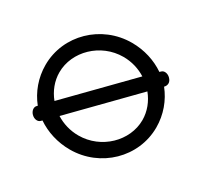

<svg xmlns="http://www.w3.org/2000/svg" viewBox="-132 -790 1007 962"><g transform="rotate(30 371.0 -309.5)"><path d="M244 -119.9 563.7 -446.7C595.3 -408 614.2 -360 614.2 -309.6C614.2 -189.1 506.4 -82.5 374.1 -82.5C326.2 -82.5 281.5 -96.4 244 -119.9ZM184.5 -172.4C152.8 -211.2 134 -259.2 134 -309.6C134 -430.1 241.7 -536.7 374.1 -536.7C422 -536.7 466.6 -522.8 504.2 -499.2C417.1 -410.3 269.6 -259.4 184.5 -172.4ZM55.2 -307C55.2 -232.3 81 -163.7 124 -109.9C121.1 -106.9 119.5 -105.3 119.5 -105.3C108.6 -94.4 110.7 -72.9 126.2 -57.6C141.6 -42.3 163.1 -40 174.2 -51L181.3 -57.8C234.7 -21.5 300.8 0 372.4 0C549.1 0 692.9 -139.9 692.9 -312.2C692.9 -386.8 667.1 -455.4 624.2 -509.1C637 -521.7 641.8 -542 622.1 -561.4C606.7 -576.7 585.1 -579 574 -568C574 -568 571.5 -565.7 566.9 -561.3C513.5 -597.7 447.3 -619.2 375.8 -619.2C199.1 -619.2 55.2 -479.3 55.2 -307Z"/></g></svg>

Font: Hi.
Style: Tall Regular
Weight: 400
Designer: Mew Too, Robert Jablonski
Foundry: Cannot Into Space Fonts
Version: Version 1.996